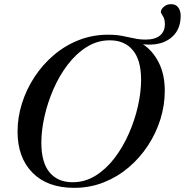

<svg xmlns="http://www.w3.org/2000/svg" viewBox="-20 -893 890 924"><path d="M773 -455.5Q773 -386.5 752 -319.2Q731 -252 692 -192.5Q653 -133 598.8 -87Q544.5 -41 478.2 -15Q412 11 337 11Q208 11 136.2 -62Q64.5 -135 64.5 -259.5Q64.5 -328.5 85.8 -395.8Q107 -463 146 -522.5Q185 -582 239 -628Q293 -674 359.2 -700Q425.5 -726 500.5 -726Q538.5 -726 568.2 -720.2Q598 -714.5 625 -708.5Q652 -702.5 680.5 -702.5Q726.5 -702.5 750 -722.2Q773.5 -742 773.5 -777Q773.5 -801 763.8 -815.8Q754 -830.5 754 -835.5Q754 -847.5 768.2 -860.2Q782.5 -873 803.5 -873Q826 -873 837.8 -857.2Q849.5 -841.5 849.5 -816.5Q849.5 -746 800 -708.5Q750.5 -671 668 -680Q715 -649 744 -592Q773 -535 773 -455.5ZM179 -206Q179 -111 218.5 -63.5Q258 -16 329.5 -16Q389.5 -16 440.5 -48Q491.5 -80 531.8 -133Q572 -186 600.5 -251Q629 -316 644 -383Q659 -450 659 -509Q659 -604 619.2 -651.5Q579.5 -699 508.5 -699Q448.5 -699 397.5 -667Q346.5 -635 306 -582Q265.5 -529 237.2 -464Q209 -399 194 -332Q179 -265 179 -206Z"/></svg>

Font: Newsreader 72pt Medium
Style: Italic
Weight: 500
Italic angle: -17°
Designer: Hugues Gentile
Foundry: Production Type
Version: Version 1.003; ttfautohint (v1.8.3)